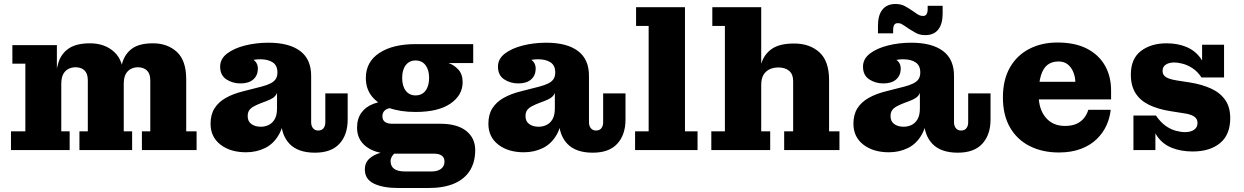

<svg xmlns="http://www.w3.org/2000/svg" viewBox="-20 -752 6234 962"><path d="M35 0V-94H107V-433H42V-526H265V-352L287 -355V-94H329V0ZM378 0V-94H420V-350Q420 -383 403.5 -399Q387 -415 359 -415Q340 -415 323.5 -407Q307 -399 297 -381Q287 -363 287 -330L258 -329Q258 -392 272.5 -438Q287 -484 325 -509.5Q363 -535 431 -535Q505 -535 552.5 -491.5Q600 -448 600 -355V-94H642V0ZM691 0V-94H733V-350Q733 -383 716 -399Q699 -415 671 -415Q653 -415 636.5 -407Q620 -399 610 -381Q600 -363 600 -330L579 -329Q579 -392 593 -438Q607 -484 643 -509.5Q679 -535 747 -535Q819 -535 866 -492Q913 -449 913 -355V-94H965V0Z M1185 -334Q1145 -334 1114 -354.5Q1083 -375 1083 -418Q1083 -457 1117.5 -483.5Q1152 -510 1207.5 -524Q1263 -538 1325 -538Q1429 -538 1484.5 -496Q1540 -454 1539 -369L1370 -389Q1370 -424 1346.5 -439.5Q1323 -455 1285 -455Q1260 -455 1236.5 -449Q1213 -443 1196.5 -429Q1180 -415 1175 -391L1179 -472Q1222 -470 1247.5 -454Q1273 -438 1272 -405Q1271 -373 1248.5 -353.5Q1226 -334 1185 -334ZM1558 13Q1473 13 1430.5 -31.5Q1388 -76 1388 -155V-171H1368V-286H1363L1370 -341V-389L1539 -369V-139Q1539 -121 1548.5 -109.5Q1558 -98 1574 -98Q1592 -98 1601 -109.5Q1610 -121 1610 -139V-284H1722V-153Q1722 -77 1681 -32Q1640 13 1558 13ZM1213 11Q1134 11 1084.5 -27.5Q1035 -66 1035 -132Q1035 -178 1055 -209.5Q1075 -241 1111.5 -261.5Q1148 -282 1196 -294L1290 -318Q1317 -325 1335 -334Q1353 -343 1361.5 -356Q1370 -369 1370 -389L1372 -286H1368Q1361 -270 1347 -261Q1333 -252 1311 -244L1292 -237Q1271 -229 1254.5 -220.5Q1238 -212 1229.5 -200.5Q1221 -189 1221 -170Q1221 -144 1239.5 -130.5Q1258 -117 1287 -117Q1307 -117 1325.5 -125.5Q1344 -134 1356 -154Q1368 -174 1368 -209L1405 -206Q1405 -127 1378.5 -79.5Q1352 -32 1308.5 -10.5Q1265 11 1213 11Z M1976 190Q1899 190 1853.5 168Q1808 146 1808 97Q1808 64 1830 43.5Q1852 23 1887 13.5Q1922 4 1959 4L1962 12Q1954 18 1948.5 25Q1943 32 1940 39.5Q1937 47 1937 55Q1937 81 1955 94Q1973 107 2008 107H2142Q2164 107 2178.5 100.5Q2193 94 2200 83Q2207 72 2207 57Q2207 37 2193 27.5Q2179 18 2156 18H1938Q1862 18 1815.5 -17Q1769 -52 1769 -112Q1769 -157 1790.5 -187Q1812 -217 1851.5 -232Q1891 -247 1943 -247L1946 -211Q1923 -211 1909.5 -200Q1896 -189 1896 -170Q1896 -150 1909 -141Q1922 -132 1945 -132H2185Q2271 -132 2316 -96Q2361 -60 2361 0Q2361 60 2334.5 102.5Q2308 145 2256 167.5Q2204 190 2126 190ZM2062 -191Q1986 -191 1930 -211Q1874 -231 1843.5 -269Q1813 -307 1813 -361Q1813 -442 1880.5 -486.5Q1948 -531 2062 -531L2227 -436Q2253 -428 2275.5 -404.5Q2298 -381 2298 -340Q2298 -275 2237 -233Q2176 -191 2062 -191ZM2062 -274Q2094 -274 2112 -297.5Q2130 -321 2130 -362Q2130 -402 2112 -425.5Q2094 -449 2062 -449Q2031 -449 2013 -425.5Q1995 -402 1995 -362Q1995 -321 2013 -297.5Q2031 -274 2062 -274ZM2227 -436 2062 -531H2351V-436Z M2577 -334Q2537 -334 2506 -354.5Q2475 -375 2475 -418Q2475 -457 2509.5 -483.5Q2544 -510 2599.5 -524Q2655 -538 2717 -538Q2821 -538 2876.5 -496Q2932 -454 2931 -369L2762 -389Q2762 -424 2738.5 -439.5Q2715 -455 2677 -455Q2652 -455 2628.5 -449Q2605 -443 2588.5 -429Q2572 -415 2567 -391L2571 -472Q2614 -470 2639.5 -454Q2665 -438 2664 -405Q2663 -373 2640.5 -353.5Q2618 -334 2577 -334ZM2950 13Q2865 13 2822.5 -31.5Q2780 -76 2780 -155V-171H2760V-286H2755L2762 -341V-389L2931 -369V-139Q2931 -121 2940.5 -109.5Q2950 -98 2966 -98Q2984 -98 2993 -109.5Q3002 -121 3002 -139V-284H3114V-153Q3114 -77 3073 -32Q3032 13 2950 13ZM2605 11Q2526 11 2476.5 -27.5Q2427 -66 2427 -132Q2427 -178 2447 -209.5Q2467 -241 2503.5 -261.5Q2540 -282 2588 -294L2682 -318Q2709 -325 2727 -334Q2745 -343 2753.5 -356Q2762 -369 2762 -389L2764 -286H2760Q2753 -270 2739 -261Q2725 -252 2703 -244L2684 -237Q2663 -229 2646.5 -220.5Q2630 -212 2621.5 -200.5Q2613 -189 2613 -170Q2613 -144 2631.5 -130.5Q2650 -117 2679 -117Q2699 -117 2717.5 -125.5Q2736 -134 2748 -154Q2760 -174 2760 -209L2797 -206Q2797 -127 2770.5 -79.5Q2744 -32 2700.5 -10.5Q2657 11 2605 11Z M3162 0V-94H3230V-622H3167V-716H3412V-94H3475V0Z M3544 0V-94H3612V-622H3549V-716H3794V-94H3839V0ZM3909 0V-94H3954V-346Q3954 -380 3934 -397Q3914 -414 3880 -414Q3857 -414 3837.5 -405.5Q3818 -397 3806 -378Q3794 -359 3794 -326L3780 -325Q3780 -389 3795 -435.5Q3810 -482 3848.5 -508Q3887 -534 3959 -534Q4037 -534 4085.5 -490Q4134 -446 4134 -351V-94H4186V0Z M4406 -334Q4366 -334 4335 -354.5Q4304 -375 4304 -418Q4304 -457 4338.5 -483.5Q4373 -510 4428.5 -524Q4484 -538 4546 -538Q4650 -538 4705.5 -496Q4761 -454 4760 -369L4591 -389Q4591 -424 4567.5 -439.5Q4544 -455 4506 -455Q4481 -455 4457.5 -449Q4434 -443 4417.5 -429Q4401 -415 4396 -391L4400 -472Q4443 -470 4468.5 -454Q4494 -438 4493 -405Q4492 -373 4469.5 -353.5Q4447 -334 4406 -334ZM4779 13Q4694 13 4651.5 -31.5Q4609 -76 4609 -155V-171H4589V-286H4584L4591 -341V-389L4760 -369V-139Q4760 -121 4769.5 -109.5Q4779 -98 4795 -98Q4813 -98 4822 -109.5Q4831 -121 4831 -139V-284H4943V-153Q4943 -77 4902 -32Q4861 13 4779 13ZM4434 11Q4355 11 4305.5 -27.5Q4256 -66 4256 -132Q4256 -178 4276 -209.5Q4296 -241 4332.5 -261.5Q4369 -282 4417 -294L4511 -318Q4538 -325 4556 -334Q4574 -343 4582.5 -356Q4591 -369 4591 -389L4593 -286H4589Q4582 -270 4568 -261Q4554 -252 4532 -244L4513 -237Q4492 -229 4475.5 -220.5Q4459 -212 4450.5 -200.5Q4442 -189 4442 -170Q4442 -144 4460.5 -130.5Q4479 -117 4508 -117Q4528 -117 4546.5 -125.5Q4565 -134 4577 -154Q4589 -174 4589 -209L4626 -206Q4626 -127 4599.5 -79.5Q4573 -32 4529.5 -10.5Q4486 11 4434 11ZM4616 -576Q4589 -576 4569 -587Q4549 -598 4529 -611L4513 -622L4553 -697L4569 -686Q4579 -679 4587 -675.5Q4595 -672 4605 -672Q4617 -672 4622.5 -681Q4628 -690 4628 -706V-723H4703V-684Q4703 -632 4681 -604Q4659 -576 4616 -576ZM4379 -624Q4379 -676 4401.5 -704Q4424 -732 4467 -732Q4494 -732 4513.5 -721.5Q4533 -711 4553 -697L4569 -686L4529 -611L4513 -622Q4503 -629 4496 -632.5Q4489 -636 4478 -636Q4466 -636 4460.5 -627.5Q4455 -619 4455 -602V-585H4379Z M5285 12Q5203 12 5139.5 -20Q5076 -52 5040.5 -113.5Q5005 -175 5005 -264Q5005 -352 5040 -413.5Q5075 -475 5137 -507Q5199 -539 5278 -539L5283 -444Q5251 -444 5229 -427.5Q5207 -411 5195.5 -374Q5184 -337 5184 -277Q5184 -205 5219.5 -163Q5255 -121 5316 -121Q5350 -121 5373.5 -131.5Q5397 -142 5411.5 -160.5Q5426 -179 5433 -202H5545Q5541 -161 5523.5 -123Q5506 -85 5474.5 -54.5Q5443 -24 5395.5 -6Q5348 12 5285 12ZM5087 -254V-342H5368L5547 -298V-254ZM5368 -342Q5367 -369 5357 -392.5Q5347 -416 5329 -430Q5311 -444 5283 -444L5278 -539Q5366 -539 5425.5 -508.5Q5485 -478 5516 -424Q5547 -370 5547 -298Z M5956 7Q5897 7 5851 -11.5Q5805 -30 5777.5 -70Q5750 -110 5745 -173H5772Q5795 -139 5821 -121Q5847 -103 5872.5 -96.5Q5898 -90 5917 -90Q5946 -90 5963 -102Q5980 -114 5980 -135Q5980 -150 5972.5 -159.5Q5965 -169 5949 -175.5Q5933 -182 5908 -185L5845 -195Q5781 -205 5736.5 -227Q5692 -249 5669 -286Q5646 -323 5646 -378Q5646 -458 5696.5 -496.5Q5747 -535 5825 -535Q5879 -535 5922.5 -517.5Q5966 -500 5994 -462.5Q6022 -425 6026 -364H6000Q5980 -394 5954.5 -410.5Q5929 -427 5904.5 -433Q5880 -439 5863 -439Q5838 -439 5821.5 -428.5Q5805 -418 5805 -397Q5805 -383 5812.5 -374Q5820 -365 5835.5 -359Q5851 -353 5876 -349L5941 -339Q6003 -329 6048.5 -308Q6094 -287 6119 -251Q6144 -215 6144 -160Q6144 -77 6093 -35Q6042 7 5956 7ZM5659 0V-173H5745L5769 -122V0ZM6026 -364 6003 -414V-528H6113V-364Z"/></svg>

Font: Montagu Slab 24pt
Style: Bold
Weight: 700
Designer: Florian Karsten
Foundry: Florian Karsten
Version: Version 1.000